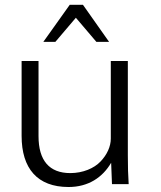

<svg xmlns="http://www.w3.org/2000/svg" viewBox="-20 -749 655 781"><path d="M258.8 11.7C338.9 11.7 397 -26.9 432.1 -86.9L435.5 0H503.4C501 -34.7 500 -73.7 500 -116.7V-501H430.7V-185.1C430.7 -153.3 415.5 -119.6 388.7 -91.8C362.8 -64.5 317.4 -44.9 266.1 -44.9C180.7 -44.9 136.7 -95.7 136.7 -195.3V-501H67.9V-196.3C67.9 -64 131.8 11.7 258.8 11.7ZM205.1 -578.6 288.6 -676.8 372.1 -578.6H423.8L317.4 -729.5H263.7L156.2 -578.6Z"/></svg>

Font: Ride Light
Style: Regular
Weight: 300
Version: Version 3.000